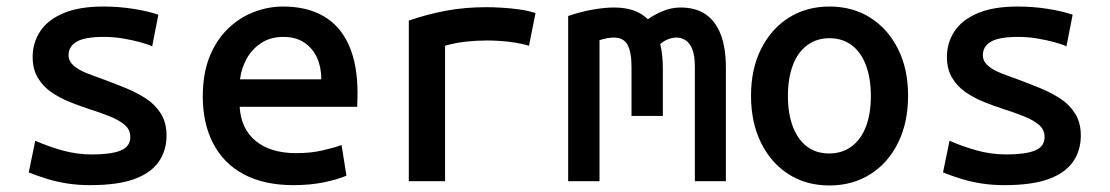

<svg xmlns="http://www.w3.org/2000/svg" viewBox="-20 -555 3400 588"><path d="M256 12Q217 12 183.5 6.5Q150 1 121.5 -8Q93 -17 68 -27L88 -124Q126 -107 170.5 -94.5Q215 -82 262 -82Q320 -82 349.5 -94Q379 -106 379 -135Q379 -158 362 -172.5Q345 -187 316.5 -198.5Q288 -210 256 -220Q225 -230 194 -242.5Q163 -255 137.5 -272.5Q112 -290 96 -316.5Q80 -343 80 -381Q80 -424 103 -459Q126 -494 174 -514.5Q222 -535 297 -535Q343 -535 388 -528Q433 -521 465 -510L446 -413Q434 -419 410.5 -425.5Q387 -432 357.5 -437Q328 -442 298 -442Q240 -442 215 -427.5Q190 -413 190 -386Q190 -368 205 -354.5Q220 -341 245.5 -331Q271 -321 302 -310Q334 -298 367 -284.5Q400 -271 428 -252.5Q456 -234 473 -206.5Q490 -179 490 -140Q490 -94 466 -59.5Q442 -25 391 -6.5Q340 12 256 12Z M879 12Q789 12 727 -21Q665 -54 633 -115.5Q601 -177 601 -259Q601 -329 621.5 -380.5Q642 -432 677.5 -466.5Q713 -501 757 -518Q801 -535 847 -535Q920 -535 971 -505.5Q1022 -476 1048.5 -416.5Q1075 -357 1075 -269Q1075 -260 1074.5 -248.5Q1074 -237 1074 -228H714Q718 -160 763.5 -123Q809 -86 887 -86Q932 -86 968.5 -94.5Q1005 -103 1026 -111L1041 -17Q1016 -6 973.5 3Q931 12 879 12ZM715 -312H964Q964 -349 951 -378Q938 -407 912 -424.5Q886 -442 848 -442Q808 -442 779.5 -423Q751 -404 735 -374.5Q719 -345 715 -312Z M1232 0V-492Q1287 -511 1345 -522Q1403 -533 1469 -533Q1490 -533 1515.5 -531.5Q1541 -530 1568 -526.5Q1595 -523 1620 -515L1600 -415Q1580 -421 1557.5 -424.5Q1535 -428 1513 -429.5Q1491 -431 1472 -431Q1439 -431 1407 -427.5Q1375 -424 1343 -415V0Z M1720 0V-506Q1758 -519 1794.5 -525.5Q1831 -532 1861 -532Q1893 -532 1919 -523.5Q1945 -515 1964 -496Q1985 -511 2011 -521.5Q2037 -532 2064 -532Q2110 -532 2140.5 -511.5Q2171 -491 2187 -450Q2203 -409 2203 -348V0H2108V-351Q2108 -384 2100.5 -403.5Q2093 -423 2080 -431.5Q2067 -440 2052 -440Q2040 -440 2026.5 -435Q2013 -430 2002 -420Q2006 -404 2008 -385Q2010 -366 2010 -344V-200H1914V-350Q1914 -395 1902 -417.5Q1890 -440 1859 -440Q1851 -440 1839.5 -438Q1828 -436 1816 -432V0Z M2520 13Q2449 13 2395 -21.5Q2341 -56 2310.5 -118Q2280 -180 2280 -262Q2280 -344 2311 -405.5Q2342 -467 2396 -501Q2450 -535 2520 -535Q2591 -535 2645 -501Q2699 -467 2730 -405.5Q2761 -344 2761 -262Q2761 -180 2730.5 -118Q2700 -56 2645.5 -21.5Q2591 13 2520 13ZM2519 -85Q2559 -85 2588 -106.5Q2617 -128 2632 -167.5Q2647 -207 2647 -261Q2647 -315 2632 -355Q2617 -395 2588.5 -416.5Q2560 -438 2520 -438Q2481 -438 2452 -416.5Q2423 -395 2408 -355Q2393 -315 2393 -261Q2393 -207 2408 -167.5Q2423 -128 2451 -106.5Q2479 -85 2519 -85Z M3056 12Q3017 12 2983.5 6.5Q2950 1 2921.5 -8Q2893 -17 2868 -27L2888 -124Q2926 -107 2970.5 -94.5Q3015 -82 3062 -82Q3120 -82 3149.5 -94Q3179 -106 3179 -135Q3179 -158 3162 -172.5Q3145 -187 3116.5 -198.5Q3088 -210 3056 -220Q3025 -230 2994 -242.5Q2963 -255 2937.5 -272.5Q2912 -290 2896 -316.5Q2880 -343 2880 -381Q2880 -424 2903 -459Q2926 -494 2974 -514.5Q3022 -535 3097 -535Q3143 -535 3188 -528Q3233 -521 3265 -510L3246 -413Q3234 -419 3210.5 -425.5Q3187 -432 3157.5 -437Q3128 -442 3098 -442Q3040 -442 3015 -427.5Q2990 -413 2990 -386Q2990 -368 3005 -354.5Q3020 -341 3045.5 -331Q3071 -321 3102 -310Q3134 -298 3167 -284.5Q3200 -271 3228 -252.5Q3256 -234 3273 -206.5Q3290 -179 3290 -140Q3290 -94 3266 -59.5Q3242 -25 3191 -6.5Q3140 12 3056 12Z"/></svg>

Font: Ubuntu Sans Mono Medium
Style: Regular
Weight: 500
Monospace: yes
Designer: Dalton Maag Ltd
Foundry: Dalton Maag Ltd
Version: Version 1.006